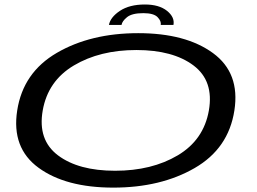

<svg xmlns="http://www.w3.org/2000/svg" viewBox="-20 -829 1142 854"><path d="M484 5.5Q272.5 5.5 151.5 -82.8Q30.5 -171 56.5 -337.5Q82.5 -506.5 233 -594Q383.5 -681.5 594.8 -681.5Q806 -681.5 927.2 -593Q1048.5 -504.5 1022.5 -337.5Q996.5 -168.5 845.8 -81.5Q695 5.5 484 5.5ZM492 -69.5Q655 -69.5 770.5 -138Q886 -206.5 909 -337.5Q932 -469 840.8 -537.8Q749.5 -606.5 586.5 -606.5Q424 -606.5 308.5 -537.8Q193 -469 170 -337.5Q147 -206.5 238 -138Q329 -69.5 492 -69.5ZM624.5 -809Q687.5 -809 722.8 -780.8Q758 -752.5 751.5 -718H695Q698 -735 680.8 -752.8Q663.5 -770.5 617.5 -770.5Q567.5 -770.5 545.5 -753Q523.5 -735.5 520.5 -718H464.5Q471 -752.5 513.5 -780.8Q556 -809 624.5 -809Z"/></svg>

Font: Anybody UltraExpanded Regular
Style: Italic
Weight: 400
Width: 9
Italic angle: -10°
Designer: Tyler Finck
Foundry: Etcetera Type Company
Version: Version 1.010; ttfautohint (v1.8.3) -l 8 -r 50 -G 200 -x 14 